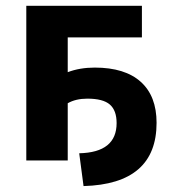

<svg xmlns="http://www.w3.org/2000/svg" viewBox="-20 -543 585 652"><path d="M301.8 -313.5Q404.3 -313.5 458 -265.1Q511.7 -216.8 511.7 -126Q511.7 82 263.7 88.9L249 -22.5Q376 -25.4 376 -125Q376 -168 353 -188Q330.1 -208 276.4 -208Q237.3 -208 210 -192.4V2H69.3V-523.4H461.9V-416H210V-297.9Q251 -313.5 301.8 -313.5Z"/></svg>

Font: Nasu
Style: Bold
Weight: 700
Designer: Ryoko NISHIZUKA (kana &amp; ideographs); Paul D. Hunt (Latin, Greek &amp; Cyrillic); Wenlong ZHANG (bopomofo); Sandoll C
Version: Version 2014.1215